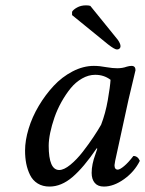

<svg xmlns="http://www.w3.org/2000/svg" viewBox="-20 -684 540 714"><path d="M356 -220.2Q372.1 -261.7 380.9 -311.8Q389.6 -361.8 391.1 -387.2Q366.7 -405.8 334 -405.8Q309.1 -405.8 285.2 -392.1Q261.2 -378.4 242.9 -356Q224.6 -333.5 208.7 -305.2Q192.9 -276.9 182.6 -247.3Q172.4 -217.8 166.7 -190.4Q161.1 -163.1 161.1 -142.1Q161.1 -51.8 200.2 -51.8Q217.8 -51.8 241.7 -71.3Q265.6 -90.8 288.1 -119.9Q310.5 -148.9 327.6 -174.6Q344.7 -200.2 356 -220.2ZM469.2 -439Q483.9 -439 483.9 -422.9Q481.4 -413.1 458 -314L416 -121.1Q405.8 -76.7 405.8 -69.8Q405.8 -53.2 418 -53.2Q425.8 -53.2 441.4 -66.2Q457 -79.1 476.1 -104Q492.2 -104 500 -85.9Q480 -45.4 441.4 -17.8Q402.8 9.8 366.2 9.8Q343.8 9.8 332.3 -3.9Q320.8 -17.6 320.8 -41Q320.8 -72.8 335 -110.8L341.8 -130.9L339.8 -132.8Q291 -61 249.5 -25.6Q208 9.8 164.1 9.8Q138.7 9.8 120.1 -1.7Q101.6 -13.2 91.8 -33.2Q82 -53.2 77.6 -75.4Q73.2 -97.7 73.2 -124Q73.2 -161.6 86.4 -205.3Q99.6 -249 124 -290Q148.4 -331.1 179.4 -364.5Q210.4 -397.9 250 -418.5Q289.6 -439 329.1 -439Q350.6 -439 376 -434.1Q398.9 -430.2 416 -430.2Q435.5 -430.2 451.2 -436Q461.4 -439 469.2 -439ZM315.9 -662.1 418 -536.1Q428.2 -521.5 428.2 -512.2Q428.2 -506.8 424.6 -503.4Q420.9 -500 415 -500Q406.2 -500 381.8 -519L248 -627.9V-640.1Q252 -647.9 266.4 -656Q280.8 -664.1 299.8 -664.1Q310.1 -664.1 315.9 -662.1Z"/></svg>

Font: Common Serif News
Style: Italic
Weight: 450
Italic angle: -12°
Designer: Philipp H. Poll, Khaled Hosny
Foundry: Stefan Peev, Context Ltd.
Version: Version 1.026